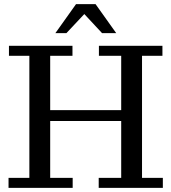

<svg xmlns="http://www.w3.org/2000/svg" viewBox="-20 -902 823 922"><path d="M21 0V-48H121V-634H23V-682H328V-634H221V-48H329V0ZM454 0V-48H562V-634H455V-682H760V-634H662V-48H762V0ZM221 -321V-373H562V-321ZM246 -743 345 -882H439L538 -743H470L364 -857H406L299 -743Z"/></svg>

Font: Montagu Slab
Style: Bold
Weight: 700
Designer: Florian Karsten
Foundry: Florian Karsten
Version: Version 1.000